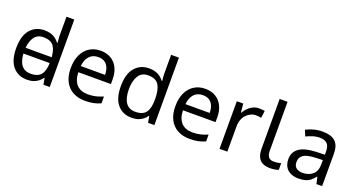

<svg xmlns="http://www.w3.org/2000/svg" viewBox="-46 -1392 3773 2033"><g transform="rotate(20 1840.0 -375.0)"><path d="M104 -238V-303H480V-238ZM275 10Q175 10 115 -59.5Q55 -129 55 -267Q55 -405 115.5 -475.5Q176 -546 276 -546Q318 -546 349 -535.5Q380 -525 403 -507Q426 -489 442 -467H448Q447 -480 444.5 -505.5Q442 -531 442 -546V-760H530V0H459L446 -72H442Q426 -49 403 -30.5Q380 -12 348.5 -1Q317 10 275 10ZM289 -63Q374 -63 408.5 -109.5Q443 -156 443 -250V-266Q443 -366 410 -419.5Q377 -473 288 -473Q217 -473 181.5 -416.5Q146 -360 146 -265Q146 -169 181.5 -116Q217 -63 289 -63Z M907 -546Q976 -546 1025.5 -516Q1075 -486 1101.5 -431.5Q1128 -377 1128 -304V-251H761Q763 -160 807.5 -112.5Q852 -65 932 -65Q983 -65 1022.5 -74.5Q1062 -84 1104 -102V-25Q1063 -7 1023 1.5Q983 10 928 10Q852 10 793.5 -21Q735 -52 702.5 -113.5Q670 -175 670 -264Q670 -352 699.5 -415Q729 -478 782.5 -512Q836 -546 907 -546ZM906 -474Q843 -474 806.5 -433.5Q770 -393 763 -321H1036Q1036 -367 1022 -401Q1008 -435 979.5 -454.5Q951 -474 906 -474Z M1454 10Q1354 10 1294 -59.5Q1234 -129 1234 -267Q1234 -405 1294.5 -475.5Q1355 -546 1455 -546Q1497 -546 1528 -535.5Q1559 -525 1582 -507Q1605 -489 1621 -467H1627Q1626 -480 1623.5 -505.5Q1621 -531 1621 -546V-760H1709V0H1638L1625 -72H1621Q1605 -49 1582 -30.5Q1559 -12 1527.5 -1Q1496 10 1454 10ZM1468 -63Q1553 -63 1587.5 -109.5Q1622 -156 1622 -250V-266Q1622 -366 1589 -419.5Q1556 -473 1467 -473Q1396 -473 1360.5 -416.5Q1325 -360 1325 -265Q1325 -169 1360.5 -116Q1396 -63 1468 -63Z M2086 -546Q2155 -546 2204.5 -516Q2254 -486 2280.5 -431.5Q2307 -377 2307 -304V-251H1940Q1942 -160 1986.5 -112.5Q2031 -65 2111 -65Q2162 -65 2201.5 -74.5Q2241 -84 2283 -102V-25Q2242 -7 2202 1.5Q2162 10 2107 10Q2031 10 1972.5 -21Q1914 -52 1881.5 -113.5Q1849 -175 1849 -264Q1849 -352 1878.5 -415Q1908 -478 1961.5 -512Q2015 -546 2086 -546ZM2085 -474Q2022 -474 1985.5 -433.5Q1949 -393 1942 -321H2215Q2215 -367 2201 -401Q2187 -435 2158.5 -454.5Q2130 -474 2085 -474Z M2693 -546Q2708 -546 2725.5 -544.5Q2743 -543 2756 -540L2745 -459Q2732 -462 2716.5 -464Q2701 -466 2687 -466Q2656 -466 2628 -453Q2600 -440 2578 -416.5Q2556 -393 2543.5 -360Q2531 -327 2531 -286V0H2443V-536H2515L2525 -438H2529Q2546 -468 2570 -492.5Q2594 -517 2625 -531.5Q2656 -546 2693 -546Z M3014 10Q2970 10 2935.5 -4.5Q2901 -19 2881 -55.5Q2861 -92 2861 -157V-714H2950V-165Q2950 -117 2968.5 -93Q2987 -69 3027 -69Q3049 -69 3072.5 -72.5Q3096 -76 3109 -80V-6Q3095 1 3067.5 5.5Q3040 10 3014 10Z M3407 -545Q3505 -545 3552 -502Q3599 -459 3599 -365V0H3535L3518 -76H3514Q3491 -47 3466.5 -27.5Q3442 -8 3410.5 1Q3379 10 3334 10Q3286 10 3247.5 -7Q3209 -24 3187 -59.5Q3165 -95 3165 -149Q3165 -229 3228 -272.5Q3291 -316 3422 -320L3513 -323V-355Q3513 -422 3484 -448Q3455 -474 3402 -474Q3360 -474 3322 -461.5Q3284 -449 3251 -433L3224 -499Q3259 -518 3307 -531.5Q3355 -545 3407 -545ZM3433 -259Q3333 -255 3294.5 -227Q3256 -199 3256 -148Q3256 -103 3283.5 -82Q3311 -61 3354 -61Q3422 -61 3467 -98.5Q3512 -136 3512 -214V-262Z"/></g></svg>

Font: uoriya05
Style: Book
Weight: 400
Designer: Jelle Bosma - Monotype Design Team
Foundry: Monotype Imaging Inc.
Version: Version 2.003